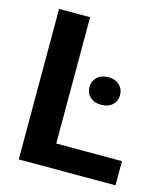

<svg xmlns="http://www.w3.org/2000/svg" viewBox="-107 -793 756 876"><g transform="rotate(15 270.5 -355.5)"><path d="M520.5 -114.3V0H63.5V-710.9H210V-114.3ZM289.6 -402.8Q289.6 -431.2 309.3 -449.7Q329.1 -468.3 361.8 -468.3Q395 -468.3 414.6 -449.7Q434.1 -431.2 434.1 -402.8Q434.1 -374.5 414.6 -356.2Q395 -337.9 361.8 -337.9Q329.1 -337.9 309.3 -356.2Q289.6 -374.5 289.6 -402.8Z"/></g></svg>

Font: Vazirmatn UI FD
Style: Bold
Weight: 700
Designer: Saber Rastikerdar
Foundry: Saber Rastikerdar
Version: Version 33.003